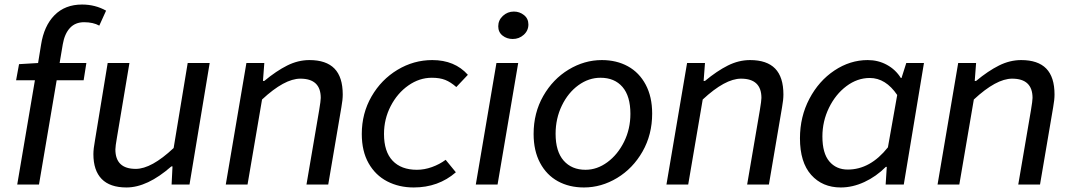

<svg xmlns="http://www.w3.org/2000/svg" viewBox="-20 -814 4731 847"><path d="M134 -460H51L64 -531L148 -536L161 -616Q174 -700 220.5 -747Q267 -794 342 -794Q400 -794 448 -767L418 -701Q391 -716 351 -716Q312 -716 288.5 -690.5Q265 -665 257 -619L243 -536H361L349 -460H230L152 0H56Z M392 -134Q392 -157 399 -195L455 -536H551L496 -208Q489 -168 489 -155Q489 -69 579 -69Q648 -69 746 -161L808 -536H905L816 0H737L741 -80H736Q630 13 538 13Q465 13 428.5 -24.5Q392 -62 392 -134Z M1067 -536H1146L1140 -457H1146Q1199 -501 1247 -525Q1295 -549 1345 -549Q1419 -549 1455.5 -511.5Q1492 -474 1492 -397Q1492 -374 1486 -341L1428 0H1332L1388 -328Q1395 -370 1395 -382Q1395 -467 1305 -467Q1235 -467 1136 -375L1072 0H976Z M1576 -223Q1576 -314 1619 -388.5Q1662 -463 1733.5 -506Q1805 -549 1887 -549Q1986 -549 2044 -484L1993 -430Q1968 -452 1944 -461.5Q1920 -471 1885 -471Q1830 -471 1781.5 -437Q1733 -403 1703.5 -346Q1674 -289 1674 -223Q1674 -145 1712 -105Q1750 -65 1819 -65Q1852 -65 1885.5 -77Q1919 -89 1946 -109L1991 -54Q1914 13 1805 13Q1740 13 1688 -14Q1636 -41 1606 -94Q1576 -147 1576 -223Z M2170 -536H2266L2175 0H2079ZM2178 -698Q2178 -725 2198.5 -744Q2219 -763 2247 -763Q2272 -763 2291.5 -747.5Q2311 -732 2311 -706Q2311 -679 2290.5 -660.5Q2270 -642 2242 -642Q2216 -642 2197 -657Q2178 -672 2178 -698Z M2334 -223Q2334 -316 2376.5 -390.5Q2419 -465 2488.5 -507Q2558 -549 2635 -549Q2700 -549 2750 -521.5Q2800 -494 2828.5 -440.5Q2857 -387 2857 -313Q2857 -220 2814.5 -145.5Q2772 -71 2702.5 -29Q2633 13 2556 13Q2491 13 2441 -14.5Q2391 -42 2362.5 -95.5Q2334 -149 2334 -223ZM2761 -312Q2761 -390 2726 -430.5Q2691 -471 2629 -471Q2577 -471 2531.5 -438Q2486 -405 2458.5 -348Q2431 -291 2431 -224Q2431 -146 2466.5 -105.5Q2502 -65 2563 -65Q2614 -65 2659.5 -98.5Q2705 -132 2733 -188.5Q2761 -245 2761 -312Z M3011 -536H3090L3084 -457H3090Q3143 -501 3191 -525Q3239 -549 3289 -549Q3363 -549 3399.5 -511.5Q3436 -474 3436 -397Q3436 -374 3430 -341L3372 0H3276L3332 -328Q3339 -370 3339 -382Q3339 -467 3249 -467Q3179 -467 3080 -375L3016 0H2920Z M3509 -204Q3509 -299 3550.5 -378Q3592 -457 3661 -503Q3730 -549 3808 -549Q3854 -549 3892.5 -528Q3931 -507 3954 -470H3957L3978 -536H4056L3967 0H3887L3892 -78H3888Q3845 -35 3793 -11Q3741 13 3689 13Q3608 13 3558.5 -42.5Q3509 -98 3509 -204ZM3897 -164 3938 -395Q3887 -470 3817 -470Q3762 -470 3714 -434Q3666 -398 3637 -338.5Q3608 -279 3608 -212Q3608 -138 3638.5 -102Q3669 -66 3720 -66Q3819 -66 3897 -164Z M4207 -536H4286L4280 -457H4286Q4339 -501 4387 -525Q4435 -549 4485 -549Q4559 -549 4595.5 -511.5Q4632 -474 4632 -397Q4632 -374 4626 -341L4568 0H4472L4528 -328Q4535 -370 4535 -382Q4535 -467 4445 -467Q4375 -467 4276 -375L4212 0H4116Z"/></svg>

Font: Nebula Sans Medium
Style: Regular
Weight: 500
Italic angle: -9°
Designer: Paul D. Hunt for Adobe (as Source Sans)
Foundry: Nebula Entertainment & Broadcasting LLC
Version: Version 1.010